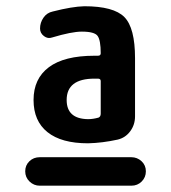

<svg xmlns="http://www.w3.org/2000/svg" viewBox="-20 -756 540 606"><path d="M297.9 -500Q297.9 -507.8 289.1 -507.8H278.3Q190.4 -507.8 190.4 -440.4Q190.4 -380.9 257.8 -379.9Q273.4 -379.9 291 -384.8Q297.9 -387.7 297.9 -397.5ZM289.1 -580.1Q297.9 -580.1 297.9 -587.9Q297.9 -628.9 288.1 -642.6Q278.3 -656.2 238.3 -656.2Q206.1 -656.2 144.5 -637.7Q130.9 -632.8 118.7 -642.1Q106.4 -651.4 106.4 -666Q106.4 -684.6 117.2 -700.2Q127.9 -715.8 146.5 -719.7Q208 -735.4 246.1 -736.3Q338.9 -736.3 372.6 -702.1Q406.2 -668 406.2 -572.3V-388.7Q406.2 -362.3 391.1 -341.8Q376 -321.3 351.6 -315.4Q302.7 -304.7 257.8 -303.7Q173.8 -303.7 129.9 -338.9Q85.9 -374 85.9 -440.4Q85.9 -507.8 134.3 -543.9Q182.6 -580.1 278.3 -580.1ZM394.5 -259.8Q413.1 -259.8 426.8 -247.1Q440.4 -234.4 440.4 -215.3Q440.4 -196.3 427.2 -183.1Q414.1 -169.9 394.5 -169.9H105.5Q86.9 -169.9 73.2 -183.1Q59.6 -196.3 59.6 -215.3Q59.6 -234.4 72.8 -247.1Q85.9 -259.8 105.5 -259.8Z"/></svg>

Font: Rounded Mgen+ 1mn bold
Style: Bold
Weight: 700
Designer: [Source Han Sans]
Ryoko NISHIZUKA  (kana & ideographs); Paul D. Hunt (Latin, Greek & Cyrillic); Wenlong ZHANG  (bopomofo
Version: Version 1.059.20150602